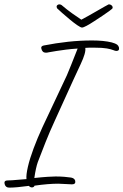

<svg xmlns="http://www.w3.org/2000/svg" viewBox="-66 -833 564 878"><path d="M433 -813Q438 -813 443 -809.5Q448 -806 449 -801Q450 -796 447 -793Q445 -791 433 -782Q421 -773 402 -760.5Q383 -748 364 -735.5Q345 -723 330 -715Q315 -707 309 -707Q303 -707 287 -718Q271 -729 252.5 -744.5Q234 -760 218 -774Q202 -788 195 -795Q194 -797 193 -801Q192 -806 196 -809.5Q200 -813 205 -813Q213 -813 219 -807Q240 -789 264.5 -771.5Q289 -754 306 -743Q320 -750 339 -761Q358 -772 377.5 -783Q397 -794 411.5 -802.5Q426 -811 429 -812Q430 -813 433 -813ZM-24 25Q-41 25 -45 8Q-49 -8 -30 -8Q-13 -8 11.5 -10.5Q36 -13 55 -14Q53 -33 61.5 -70Q70 -107 87.5 -154Q105 -201 128 -251L240 -489Q247 -506 259.5 -536.5Q272 -567 289 -611Q259 -609 235.5 -606Q212 -603 193 -600Q166 -596 157.5 -594Q149 -592 144 -592Q127 -592 123 -611Q120 -622 134 -625Q190 -636 245 -642Q300 -648 355 -648Q409 -648 445 -639Q463 -634 469.5 -629Q476 -624 478 -616Q481 -600 466 -600Q461 -600 451.5 -604Q442 -608 422.5 -611.5Q403 -615 366 -615Q352 -615 341.5 -615Q331 -615 324 -614Q328 -593 303 -540L270 -469L185 -282Q161 -230 142 -182Q123 -134 107 -92Q98 -67 91 -19Q128 -23 152.5 -24.5Q177 -26 188 -26Q210 -26 228 -24.5Q246 -23 259 -21Q275 -18 278 -6Q281 10 263 10Q251 10 232.5 8.5Q214 7 200 7Q155 7 92 16Q89 24 80 24Q72 24 66 17Q37 21 14.5 23Q-8 25 -24 25Z"/></svg>

Font: Oooh Baby
Style: Normal
Weight: 400
Designer: Robert E. Leuschke
Foundry: Robert E. Leuschke
Version: Version 1.011; ttfautohint (v1.8.3)